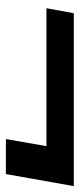

<svg xmlns="http://www.w3.org/2000/svg" viewBox="171 -647 271 653"><g transform="rotate(90 306.5 -320.5)"><path d="M453 -205 477 -343H8L25 -436H613L572 -205Z"/></g></svg>

Font: DM Sans 24pt SemiBold
Style: Italic
Weight: 600
Italic angle: -10°
Designer: Colophon Foundry, Jonny Pinhorn
Foundry: Colophon Foundry
Version: Version 4.004;gftools[0.9.30]